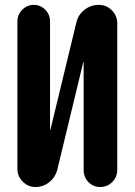

<svg xmlns="http://www.w3.org/2000/svg" viewBox="-20 -750 540 770"><path d="M376 -730.5Q407.2 -730.5 428.7 -708.5Q450.2 -686.5 450.2 -656.2V-68.4Q450.2 -40 430.2 -20Q410.2 0 381.8 0Q353.5 0 334.5 -20Q315.4 -40 315.4 -68.4V-499Q315.4 -500 314.5 -500Q313.5 -500 313.5 -499L210 -70.3Q202.1 -39.1 177.7 -19.5Q153.3 0 122.1 0Q92.8 0 71.3 -21.5Q49.8 -43 49.8 -72.3V-664.1Q49.8 -691.4 69.3 -710.9Q88.9 -730.5 115.7 -730.5Q142.6 -730.5 161.6 -710.9Q180.7 -691.4 180.7 -664.1V-231.4Q180.7 -230.5 181.6 -230.5Q182.6 -230.5 182.6 -231.4L286.1 -659.2Q293 -690.4 318.4 -710.4Q343.8 -730.5 376 -730.5Z"/></svg>

Font: Rounded-X Mgen+ 1mn bold
Style: Bold
Weight: 700
Designer: [Source Han Sans]
Ryoko NISHIZUKA  (kana & ideographs); Paul D. Hunt (Latin, Greek & Cyrillic); Wenlong ZHANG  (bopomofo
Version: Version 1.059.20150602